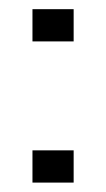

<svg xmlns="http://www.w3.org/2000/svg" viewBox="-20 -388 226 408"><path d="M49 -300V-368.5H136.5V-300ZM49 0V-68.5H136.5V0Z"/></svg>

Font: Big Shoulders Display ExtraLight
Style: Regular
Weight: 250
Designer: Patric King
Foundry: XO Type Co
Version: Version 2.002